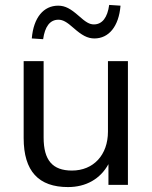

<svg xmlns="http://www.w3.org/2000/svg" viewBox="-20 -750 617 779"><path d="M256 9C329 9 387 -24 420 -84V0H499V-502H418V-216C418 -121 359 -58 272 -58C193 -58 157 -100 157 -192V-502H76V-190C76 -55 137 9 256 9ZM109 -594 155 -591C162 -641 182 -670 217 -670C235 -670 251 -661 279 -636C312 -607 335 -594 363 -594C421 -594 462 -642 469 -727L423 -730C416 -679 395 -651 361 -651C343 -651 328 -660 299 -686C267 -714 245 -727 216 -727C157 -727 116 -679 109 -594Z"/></svg>

Font: Poppy and Pepper
Style: Regular
Weight: 400
Designer: Thy Ha
Foundry: Thy Ha
Version: Version 0.001;Glyphs 3.2 (3227)